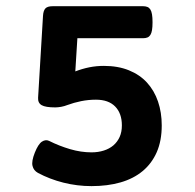

<svg xmlns="http://www.w3.org/2000/svg" viewBox="-20 -600 640 630"><path d="M141.1 -137.7Q174.3 -121.1 210 -110.6Q245.6 -100.1 280.3 -100.1Q302.2 -100.1 320.6 -106Q338.9 -111.8 352.1 -123Q365.2 -134.3 372.6 -150.6Q379.9 -167 379.9 -188.5Q379.9 -228 357.9 -250.5Q335.9 -272.9 294.9 -272.9Q270 -272.9 246.1 -268.1Q222.2 -263.2 201.2 -255.4Q191.4 -251.5 180.7 -249.5Q169.9 -247.6 161.1 -247.6Q129.4 -247.6 116.7 -254.9Q104 -262.2 105 -279.3L121.1 -547.9Q122.1 -564.9 128.9 -572.3Q135.7 -579.6 152.8 -579.6H449.7Q458 -579.6 463.9 -577.1Q469.7 -574.7 473.4 -568.8Q477.1 -563 478.8 -552.7Q480.5 -542.5 480.5 -526.9Q480.5 -511.2 478.8 -501.2Q477.1 -491.2 473.4 -485.4Q469.7 -479.5 463.9 -477.1Q458 -474.6 449.7 -474.6H233.9L227.1 -365.7Q250 -374.5 273.2 -379.2Q296.4 -383.8 320.8 -383.8Q367.2 -383.8 402.8 -369.4Q438.5 -355 462.4 -328.9Q486.3 -302.7 498.5 -266.8Q510.7 -231 510.7 -188.5Q510.7 -138.2 494.4 -100.8Q478 -63.5 448 -38.6Q418 -13.7 375.5 -1.5Q333 10.7 280.3 10.7Q233.4 10.7 188 -0.7Q142.6 -12.2 104.5 -32.7Q90.3 -40.5 86.7 -55.7Q83 -70.8 94.2 -99.1Q105.5 -127.4 117.7 -135.3Q129.9 -143.1 141.1 -137.7Z"/></svg>

Font: Courier Prime
Style: Bold
Weight: 700
Monospace: yes
Designer: Alan Dague-Greene
Foundry: Quote-Unquote Apps
Version: Version 1.202